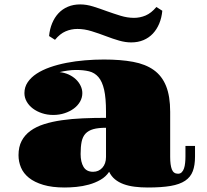

<svg xmlns="http://www.w3.org/2000/svg" viewBox="-20 -832 939 871"><path d="M202.6 -668.5Q205.6 -700.2 216.6 -726.6Q227.5 -752.9 245.4 -772Q263.2 -791 288.1 -801.5Q313 -812 343.8 -812Q372.1 -812 402.6 -802.5Q433.1 -793 464.8 -781.2Q496.1 -770 527.1 -760.5Q558.1 -751 587.9 -751Q615.2 -751 640.6 -761.7Q666 -772.5 689.5 -800.3L716.3 -783.2Q713.4 -751.5 702.4 -725.1Q691.4 -698.7 673.6 -679.7Q655.8 -660.6 630.9 -650.1Q606 -639.6 575.2 -639.6Q548.8 -639.6 520 -647.9Q491.2 -656.2 461.9 -667.5Q428.7 -680.2 395.8 -690.4Q362.8 -700.7 331.1 -700.7Q303.2 -700.7 277.8 -689.9Q252.4 -679.2 229.5 -651.4ZM64 -127.9Q64 -165.5 78.1 -192.6Q92.3 -219.7 118.2 -238.5Q144 -257.3 180.2 -268.8Q216.3 -280.3 260.5 -286.6Q304.7 -293 355.5 -295.2Q406.2 -297.4 460.9 -297.4V-324.7Q460.9 -387.2 452.4 -424.8Q443.8 -462.4 426.5 -482.4Q409.2 -502.4 383.8 -508.5Q358.4 -514.6 324.7 -514.6Q306.6 -514.6 286.4 -511.7Q266.1 -508.8 250.5 -504.9Q272.9 -502.4 292 -493.7Q311 -484.9 324.7 -471.7Q338.4 -458.5 345.9 -442.4Q353.5 -426.3 353.5 -409.7Q353.5 -389.2 343.3 -371.1Q333 -353 314.9 -339.6Q296.9 -326.2 272.9 -318.4Q249 -310.5 221.7 -310.5Q194.3 -310.5 170.7 -318.4Q147 -326.2 129.2 -339.6Q111.3 -353 101.1 -371.1Q90.8 -389.2 90.8 -409.7Q90.8 -437 105.7 -459Q120.6 -481 146.2 -497.8Q171.9 -514.6 206.8 -526.9Q241.7 -539.1 281.7 -546.9Q321.8 -554.7 365 -558.3Q408.2 -562 451.2 -562Q527.3 -562 583.7 -551.5Q640.1 -541 677.5 -514.4Q714.8 -487.8 733.4 -441.7Q752 -395.5 752 -324.7V-120.1Q752 -83.5 759.5 -63.7Q767.1 -43.9 787.6 -43.9Q797.9 -43.9 804.4 -50.5Q811 -57.1 814.7 -67.9Q818.4 -78.6 819.8 -92.8Q821.3 -106.9 821.3 -121.6V-169.9H864.7V-121.6Q864.7 -82.5 854.7 -55.7Q844.7 -28.8 820.1 -12.2Q795.4 4.4 754.2 11.5Q712.9 18.6 650.4 18.6Q618.7 18.6 591.1 15.1Q563.5 11.7 540.8 3.4Q518.1 -4.9 501.5 -18.6Q484.9 -32.2 475.1 -52.7Q460.4 -30.3 436 -16.4Q411.6 -2.4 383.3 5.4Q355 13.2 326.2 15.9Q297.4 18.6 273.4 18.6Q216.3 18.6 176.3 6.6Q136.2 -5.4 111.3 -25.4Q86.4 -45.4 75.2 -72Q64 -98.6 64 -127.9ZM345.7 -133.3Q345.7 -97.2 358.9 -75Q372.1 -52.7 402.3 -52.7Q427.7 -52.7 444.3 -71Q460.9 -89.4 460.9 -120.1V-252.4Q425.8 -252.4 403.3 -246.1Q380.9 -239.7 367.9 -225.8Q355 -211.9 350.3 -189Q345.7 -166 345.7 -133.3Z"/></svg>

Font: GravitasOne
Style: Regular
Weight: 400
Designer: Riccardo De Franceschi
Foundry: Sorkin Type Co.
Version: Version 1.001